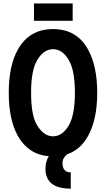

<svg xmlns="http://www.w3.org/2000/svg" viewBox="-20 -914 626 1134"><path d="M293 -623.5Q237.8 -623.5 199.2 -558.1Q163.6 -497.6 163.6 -366.2Q163.6 -232.9 198.7 -174.8Q238.8 -108.9 293 -108.9Q348.6 -108.9 386.7 -174.3Q422.4 -235.8 422.4 -366.2Q422.4 -497.1 386.7 -558.6Q349.1 -623.5 293 -623.5ZM268.1 8.8Q147.5 -1.5 85.9 -110.4Q31.7 -206.1 31.7 -366.2Q31.7 -526.4 85.9 -622.1Q153.8 -742.2 293 -742.2Q433.6 -742.2 500 -621.6Q554.2 -523.4 554.2 -366.2Q554.2 -208.5 500 -110.8Q455.1 -29.8 377 -2.9Q349.1 19 349.1 48.3Q349.1 104 397.9 104V200.2Q248.5 200.2 248.5 82Q248.5 41 268.1 8.8ZM180.7 -893.6H409.2V-791H180.7Z"/></svg>

Font: Consola Mono
Style: Bold
Weight: 700
Monospace: yes
Designer: Wojciech Kalinowski "wmk69" (wmk69@o2.pl)
Foundry: Wojciech Kalinowski "wmk69" (wmk69@o2.pl)
Version: Version 2.1.0